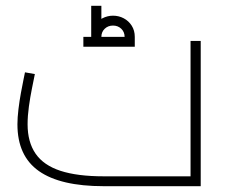

<svg xmlns="http://www.w3.org/2000/svg" viewBox="-20 -641 801 661"><path d="M337 0Q188 0 114 -52Q40 -104 40 -213Q40 -236 43.5 -265Q47 -294 52 -321Q57 -348 61 -367.5Q65 -387 66 -392L100 -386Q96 -366 90 -336.5Q84 -307 79.5 -274.5Q75 -242 75 -213Q75 -152 102.5 -112Q130 -72 188 -53Q246 -34 337 -34H636V-500H671V0ZM294 -514Q294 -536 304.5 -552.5Q315 -569 332.5 -578Q350 -587 369 -587Q389 -587 406 -578Q423 -569 433.5 -552.5Q444 -536 444 -514H409Q409 -531 397.5 -542Q386 -553 369 -553Q352 -553 340.5 -542Q329 -531 329 -514ZM267 -480V-514H444V-480ZM294 -514V-621H329V-514Z"/></svg>

Font: TitilliumWeb ExtraLight
Style: Regular
Weight: 400
Designer: Mohamed Gaber, Accademia di Belle Arti di Urbino and others
Foundry: Kief Type Foundry, Accademia di Belle Arti di Urbino and others
Version: Version 3.000; ttfautohint (v1.8.2)